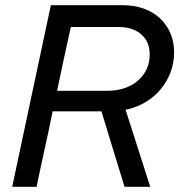

<svg xmlns="http://www.w3.org/2000/svg" viewBox="-20 -720 691 740"><path d="M27 0Q65 -176 101.5 -350Q138 -524 176 -700H452Q497 -700 533.5 -687Q570 -674 596 -650Q622 -626 636.5 -592.5Q651 -559 651 -518Q651 -477 637 -440.5Q623 -404 598 -374.5Q573 -345 538.5 -325Q504 -305 464 -297Q488 -222 511.5 -148.5Q535 -75 559 0H460Q438 -73 415.5 -145Q393 -217 371 -291H183Q168 -217 152 -145Q136 -73 121 0ZM437 -616H253Q239 -554 226 -493Q213 -432 200 -370H395Q428 -370 457.5 -379.5Q487 -389 509 -407Q531 -425 544 -451Q557 -477 557 -511Q557 -559 524.5 -587.5Q492 -616 437 -616Z"/></svg>

Font: Rosa Sans
Style: Italic
Weight: 400
Italic angle: -12°
Designer: Pentagram / MCKL
Foundry: Pentagram / MCKL
Version: Version 1.005;September 16, 2019;FontCreator 11.5.0.2425 64-